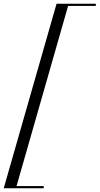

<svg xmlns="http://www.w3.org/2000/svg" viewBox="-40 -812 535 1032"><path d="M264 -792H475V-780H326L49 188H195V200H-20Z"/></svg>

Font: Nyght Serif Light Italic
Style: Regular
Weight: 300
Italic angle: -16°
Designer: Maksym Kobuzan
Version: Version 0.410